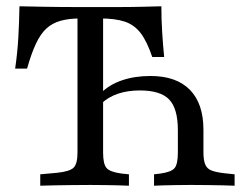

<svg xmlns="http://www.w3.org/2000/svg" viewBox="-20 -591 778 611"><path d="M237.1 -532.3Q200 -532.3 173.4 -525Q146.8 -517.7 127.8 -500.4Q108.9 -483.1 94.4 -452Q79.8 -421 66.1 -372.6H28.2Q35.5 -422.6 38.3 -471.4Q41.1 -520.2 41.9 -571Q76.6 -570.2 125 -569.4Q173.4 -568.5 239.5 -568.5H342.7Q393.5 -568.5 430.2 -569.4Q466.9 -570.2 493.5 -571Q493.5 -529.8 496 -489.9Q498.4 -450 502.4 -409.7H464.5Q447.6 -459.7 427.4 -485.9Q407.3 -512.1 377 -522.2Q346.8 -532.3 297.6 -532.3ZM263.7 -2.4Q236.3 -2.4 207.7 -2Q179 -1.6 153.2 -1.2Q127.4 -0.8 108.1 0V-36.3L161.3 -41.1Q201.6 -45.2 214.1 -57.3Q226.6 -69.4 226.6 -105.6V-201.6H308.1V-105.6Q308.1 -68.5 319.4 -56Q330.6 -43.5 366.9 -38.7L390.3 -36.3V0Q376.6 -0.8 356.9 -1.2Q337.1 -1.6 315.3 -2Q293.5 -2.4 271.8 -2.4H267.7ZM226.6 -201.6V-547.6H308.1V-201.6ZM458.9 -349.2Q541.1 -349.2 584.3 -305.2Q627.4 -261.3 627.4 -178.2V-105.6Q627.4 -81.5 633.1 -67.7Q638.7 -54 653.2 -48.4Q667.7 -42.7 696 -39.5L726.6 -36.3V0Q712.1 -0.8 690.3 -1.2Q668.5 -1.6 644 -2Q619.4 -2.4 596 -2.4H587.1H581.5Q561.3 -2.4 540.3 -2Q519.4 -1.6 501.2 -1.2Q483.1 -0.8 470.2 0V-36.3L490.3 -38.7Q525 -43.5 535.5 -56Q546 -68.5 546 -105.6V-177.4Q546 -245.2 518.5 -274.2Q491.1 -303.2 425 -303.2Q386.3 -303.2 355.2 -292.7Q324.2 -282.3 301.6 -260.5V-295.2Q328.2 -321.8 368.5 -335.5Q408.9 -349.2 458.9 -349.2Z"/></svg>

Font: Playfair 9pt
Style: Regular
Weight: 400
Designer: Claus Eggers Sørensen
Foundry: Claus Eggers Sørensen
Version: Version 2.203